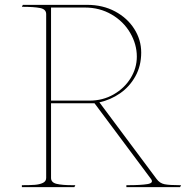

<svg xmlns="http://www.w3.org/2000/svg" viewBox="-20 -770 805 790"><path d="M170 -38V-712Q170 -732 145 -737Q120 -742 70 -742L74 -750H339Q403 -750 453.5 -723Q504 -696 532.5 -651Q561 -606 561 -554Q561 -499 537 -456Q513 -413 474 -386Q435 -359 389 -349L624 -34Q637 -16 657 -12Q677 -8 720 -8H725L721 0H500V-8Q503 -8 505 -8Q559 -8 586.5 -12.5Q614 -17 601 -34L369 -345H190V-38Q190 -19 213 -13.5Q236 -8 278 -8H290L286 0H70V-8Q103 -8 123 -9.5Q143 -11 156.5 -17.5Q170 -24 170 -38ZM543 -537Q543 -588 515.5 -635Q488 -682 439 -710.5Q390 -739 329 -739H190V-356H349Q403 -356 447.5 -381.5Q492 -407 517.5 -448.5Q543 -490 543 -537Z"/></svg>

Font: TMT Limkin
Style: Regular
Weight: 400
Designer: Gabriel Drozdov
Version: Version 1.000;Glyphs 3.1.2 (3151)